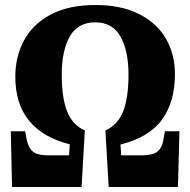

<svg xmlns="http://www.w3.org/2000/svg" viewBox="-20 -745 758 765"><path d="M28 0 23 -222H80L85 -196Q91 -159 109.5 -142.5Q128 -126 172 -126H255L258 -170Q41 -225 41 -439Q41 -520 76 -584.5Q111 -649 182 -687Q253 -725 361 -725Q462 -725 533 -689.5Q604 -654 640.5 -592Q677 -530 677 -449Q677 -340 626 -269Q575 -198 460 -169L463 -126H545Q588 -126 607 -141Q626 -156 631 -188L637 -222H695L689 0H413L400 -225Q450 -248 471 -302Q492 -356 492 -448Q492 -543 460 -599.5Q428 -656 359 -656Q290 -656 258 -599.5Q226 -543 226 -448Q226 -356 247 -302Q268 -248 318 -225L305 0Z"/></svg>

Font: Noto Serif Condensed Black
Style: Regular
Weight: 900
Width: 3
Designer: Monotype Design Team
Foundry: Monotype Imaging Inc.
Version: Version 2.015; ttfautohint (v1.8.4.7-5d5b)